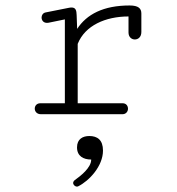

<svg xmlns="http://www.w3.org/2000/svg" viewBox="-20 -417 645 701"><path d="M306.2 79.6C283.2 79.6 261.2 89.8 261.2 121.1C261.2 152.8 284.2 165.5 313 165.5C313 195.8 273.9 225.6 252.9 240.7C249 243.7 247.1 247.6 247.1 251C247.1 257.8 253.9 264.2 260.7 264.2C262.2 264.2 264.2 264.2 265.6 263.2C305.7 243.2 356 189.5 356 132.8C356 93.8 335.4 79.6 306.2 79.6ZM449.2 -356.9V-298.3C449.2 -281.2 460.9 -272.9 472.2 -272.9C484.4 -272.9 496.1 -281.7 496.1 -300.3V-367.7C496.1 -386.2 485.4 -397 453.1 -397C357.4 -397 296.4 -364.7 261.7 -311.5L259.8 -362.3C259.3 -378.4 256.8 -389.6 241.2 -389.6C238.3 -389.6 234.4 -389.2 230 -388.2L146.5 -371.6C136.7 -369.6 131.8 -361.3 131.8 -353C131.8 -343.3 138.2 -333.5 151.4 -333.5C153.3 -333.5 155.3 -333.5 157.2 -334L216.8 -346.2V-40H127.4C113.8 -40 106.9 -30.3 106.9 -20.5C106.9 -10.3 114.3 0 129.4 0H427.2C440.4 0 447.3 -10.3 447.3 -20C447.3 -30.3 440.9 -40 427.7 -40H263.7V-256.8C290.5 -324.2 365.7 -356.9 449.2 -356.9Z"/></svg>

Font: Cutive Mono
Style: Regular
Weight: 400
Monospace: yes
Designer: Vernon Adams
Foundry: Vernon Adams
Version: Version 1.002